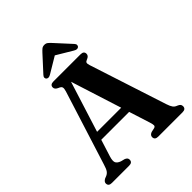

<svg xmlns="http://www.w3.org/2000/svg" viewBox="-244 -1044 1188 1188"><g transform="rotate(-45 350.0 -450.0)"><path d="M219 -24.5Q219 0 190 0H39Q10 0 10 -24.5Q10 -38.5 28.5 -49L45 -55.5Q58.5 -61.5 67.2 -73.5Q76 -85.5 85 -116L238.5 -602Q245 -623 241.8 -632.8Q238.5 -642.5 222 -649Q198 -659 198 -676Q198 -700 227.5 -700H464.5Q493.5 -700 493.5 -676Q493.5 -658 469.5 -649Q457 -644.5 454.5 -637Q452 -629.5 457.5 -612.5L621.5 -107.5Q630 -81.5 638.8 -69.5Q647.5 -57.5 663.5 -52Q676.5 -46.5 681.5 -40.2Q686.5 -34 686.5 -24.5Q686.5 0 657 0H444.5Q415.5 0 415.5 -24.5Q415.5 -41 436 -49L463.5 -55Q475 -58.5 475.5 -67.8Q476 -77 469.5 -97.5L425.5 -235.5H181.5L146.5 -124.5Q137 -93.5 142.8 -78.8Q148.5 -64 173.5 -55L199 -48.5Q219 -41 219 -24.5ZM198 -288.5H409L303 -621.5ZM485.5 -743Q473 -732.5 452 -745.5L347.5 -808L243 -745.5Q222 -732.5 209.5 -743Q204.5 -747 204 -755.2Q203.5 -763.5 212 -772.5L304.5 -873.5Q315.5 -885.5 324.5 -892.8Q333.5 -900 347.5 -900Q361.5 -900 370.5 -892.8Q379.5 -885.5 390.5 -873.5L483 -772.5Q491.5 -763.5 490.8 -755.2Q490 -747 485.5 -743Z"/></g></svg>

Font: Fraunces 72pt Soft SemiBold
Style: Regular
Weight: 600
Version: Version 1.000;[b76b70a41]